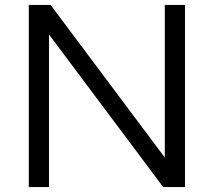

<svg xmlns="http://www.w3.org/2000/svg" viewBox="-20 -760 868 780"><path d="M97 0V-740H185.5L649.5 -120V-740H731.5V0H643L179 -620V0Z"/></svg>

Font: Encode Sans Exp
Style: Regular
Weight: 400
Width: 7
Designer: Multiple Designers
Foundry: Impallari Type
Version: Version 3.002; ttfautohint (v1.8.3) -l 8 -r 50 -G 200 -x 14 